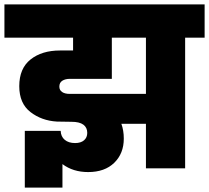

<svg xmlns="http://www.w3.org/2000/svg" viewBox="-34 -760 944 867"><path d="M890 -590H802V0H625V-201H514Q525 -171 525 -134Q525 -67 482 -25Q439 17 364 17Q296 17 248 -19V87H78V-169H240Q241 -143 258.5 -128.5Q276 -114 305 -114Q331 -114 345.5 -126.5Q360 -139 360 -160Q360 -184 342.5 -197Q325 -210 289 -210Q249 -210 223 -211Q154 -215 103.5 -254Q53 -293 53 -371Q53 -451 104 -491.5Q155 -532 237 -532H296V-590H-14V-740H890ZM625 -336V-590H471V-404H282Q261 -404 247.5 -395.5Q234 -387 234 -369Q234 -353 246.5 -344.5Q259 -336 281 -336H324Z"/></svg>

Font: DVN-Poppins ExtBd
Style: Regular
Weight: 800
Designer: Ninad Kale (Devanagari), Jonny Pinhorn (Latin)
Foundry: Indian Type Foundry
Version: 4.004